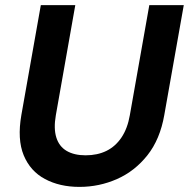

<svg xmlns="http://www.w3.org/2000/svg" viewBox="-20 -720 740 752"><path d="M291.1 12Q213.8 12 156.2 -18.8Q98.6 -49.5 72.8 -111.9Q47.1 -174.4 63.7 -269.7L139.9 -700H274.9L198.7 -268.7Q189.6 -216.6 200.6 -181.5Q211.5 -146.4 241 -129Q270.5 -111.7 315.4 -111.7Q361.4 -111.7 396.8 -129Q432.2 -146.4 455.8 -181.5Q479.4 -216.6 488.5 -268.7L564.8 -700H699.8L623.5 -269.7Q606.9 -174.4 557.4 -111.9Q507.9 -49.5 438.3 -18.8Q368.8 12 291.1 12Z"/></svg>

Font: DM Sans 9pt
Style: Italic
Weight: 400
Italic angle: -10°
Designer: Colophon Foundry, Jonny Pinhorn
Foundry: Colophon Foundry
Version: Version 4.004